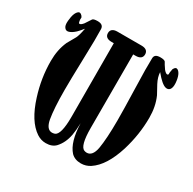

<svg xmlns="http://www.w3.org/2000/svg" viewBox="-158 -867 1042 1038"><g transform="rotate(30 363.5 -348.0)"><path d="M699 -623C696 -660 686 -683 671 -692C662 -697 654 -693 647 -679C644 -664 642 -653 643 -646C642 -642 639 -640 636 -640C631 -640 623 -645 614 -656C602 -673 594 -686 590 -694C586 -699 576 -702 559 -702C534 -702 522 -693 522 -674C521 -637 521 -576 524 -493C527 -394 528 -327 528 -291C528 -213 524 -154 517 -113C510 -75 494 -56 471 -56C466 -56 460 -57 455 -59C434 -67 423 -108 423 -182V-642H438C465 -642 479 -653 479 -674C479 -695 465 -706 438 -706H288C261 -706 247 -695 247 -674C247 -653 261 -642 288 -642H302L303 -182C303 -108 292 -67 271 -59C265 -57 259 -56 254 -56C231 -56 216 -75 209 -113C202 -154 198 -213 198 -291C198 -327 199 -394 202 -493C205 -576 205 -637 204 -674C203 -693 191 -702 167 -702C150 -702 139 -699 136 -694L111 -656C102 -645 95 -640 89 -640C86 -640 84 -642 83 -646C80 -659 80 -669 81 -675C77 -686 63 -697 54 -692C39 -683 30 -660 27 -623C25 -602 28 -588 36 -580C42 -573 50 -571 60 -574C71 -577 84 -585 98 -598C106 -606 116 -617 128 -632C122 -600 116 -579 110 -568L80 -515C63 -477 55 -435 55 -389C55 -318 66 -248 88 -179C114 -96 150 -38 197 -7C214 4 232 10 253 10C280 10 300 2 314 -13C335 -36 349 -65 356 -102C359 -119 362 -145 363 -178C365 -101 381 -46 411 -13C426 2 446 10 472 10C493 10 512 4 529 -7C576 -38 612 -96 638 -179C659 -248 670 -318 670 -389C670 -435 662 -477 645 -515L616 -568C604 -591 598 -612 597 -632C626 -597 648 -578 665 -574C685 -569 702 -582 699 -623Z"/></g></svg>

Font: GFS Eustace
Style: Regular
Weight: 400
Designer: George Matthiopoulos
Foundry: George Matthiopoulos
Version: Version 1.0